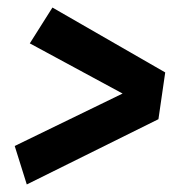

<svg xmlns="http://www.w3.org/2000/svg" viewBox="-20 -587 467 509"><path d="M418 -395 400 -271 51 -98 19 -200 305 -339 59 -472 119 -567Z"/></svg>

Font: Fira Sans Compressed SemiBold
Style: Italic
Weight: 600
Width: 1
Italic angle: -8°
Designer: bBox Type GmbH & Carrois Corporate GbR & Edenspiekermann AG
Foundry: bBox Type GmbH & Carrois Corporate GbR & Edenspiekermann AG
Version: Version 4.301